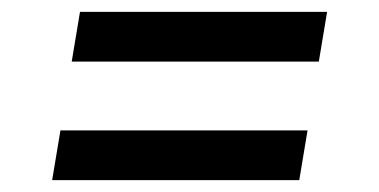

<svg xmlns="http://www.w3.org/2000/svg" viewBox="-20 -502 640 324"><path d="M101 -398 115 -482H532L518 -398ZM68 -198 82 -282H499L485 -198Z"/></svg>

Font: Iosevka Curly Slab MdExObl
Style: Regular
Weight: 500
Width: 7
Italic angle: -9°
Monospace: yes
Designer: Belleve Invis
Foundry: Belleve Invis
Version: Version 11.1.0; ttfautohint (v1.8.3)